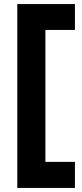

<svg xmlns="http://www.w3.org/2000/svg" viewBox="-20 -727 403 943"><path d="M348 -580H203V68H348V196H65V-707H348Z"/></svg>

Font: Hind Bold
Style: Regular
Weight: 700
Designer: Manushi Parikh, Satya Rajpurohit
Foundry: Indian Type Foundry
Version: Version 1.201;PS 1.0;hotconv 1.0.78;makeotf.lib2.5.61930; tt